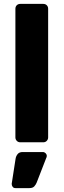

<svg xmlns="http://www.w3.org/2000/svg" viewBox="-20 -730 326 985"><path d="M84 0Q73 0 66 -7.5Q59 -15 59 -25V-685Q59 -696 66 -703Q73 -710 84 -710H202Q213 -710 220 -703Q227 -696 227 -685V-25Q227 -15 220 -7.5Q213 0 202 0ZM59 235Q50 235 45 228.5Q40 222 40 213L60 84Q62 71 70.5 60.5Q79 50 96 50H200Q208 50 214 56Q220 62 220 70Q220 76 217 81L168 207Q164 217 156 226Q148 235 131 235Z"/></svg>

Font: Rubik
Style: Bold
Weight: 700
Designer: Hubert and Fischer
Foundry: Hubert and Fischer
Version: Version 2.300;gftools[0.9.30]